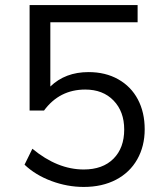

<svg xmlns="http://www.w3.org/2000/svg" viewBox="-20 -732 640 759"><path d="M552 -221Q552 -154 522.5 -102Q493 -50 438.5 -21.5Q384 7 311 7Q246 7 183 -16.5Q120 -40 77 -81L108 -144Q207 -62 311 -62Q386 -62 428.5 -104.5Q471 -147 471 -220Q471 -291 429 -334.5Q387 -378 317 -378Q215 -378 154 -295H97V-712H524V-644H179V-390Q238 -447 330 -447Q397 -447 447.5 -418.5Q498 -390 525 -339Q552 -288 552 -221Z"/></svg>

Font: Muli-Regular
Style: Regular
Weight: 400
Version: Version 2.000